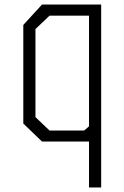

<svg xmlns="http://www.w3.org/2000/svg" viewBox="-20 -615 540 833"><path d="M418.9 -595.2V198.2H366.2V-1H162.1L81.1 -79.1V-506.8L162.1 -595.2ZM366.2 -546.9H194.8L133.8 -488.8V-106.9L194.8 -48.8H345.2L366.2 -66.9Z"/></svg>

Font: Steps Mono
Style: Regular
Weight: 400
Width: 3
Version: Version 1.000;PS 001.000;hotconv 1.0.70;makeotf.lib2.5.58329